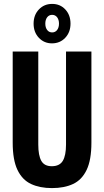

<svg xmlns="http://www.w3.org/2000/svg" viewBox="-20 -951 533 983"><path d="M246 12Q184 12 139 -9Q94 -30 69.5 -81Q45 -132 45 -221V-687H176V-211Q176 -155 191.5 -127.5Q207 -100 245 -100Q285 -100 301.5 -127.5Q318 -155 318 -211V-687H448V-221Q448 -132 423.5 -81Q399 -30 354 -9Q309 12 246 12ZM246 -729Q206 -729 179 -757.5Q152 -786 152 -830Q152 -874 179 -902.5Q206 -931 247 -931Q288 -931 314.5 -902.5Q341 -874 341 -830Q341 -786 314 -757.5Q287 -729 246 -729ZM247 -785Q263 -785 272.5 -797.5Q282 -810 282 -830Q282 -850 272.5 -862.5Q263 -875 247 -875Q231 -875 221.5 -862.5Q212 -850 212 -830Q212 -810 221.5 -797.5Q231 -785 247 -785Z"/></svg>

Font: Archivo ExtraCondensed
Style: Bold
Weight: 700
Width: 2
Designer: Hector Gatti
Foundry: Omnibus-Type
Version: Version 2.001